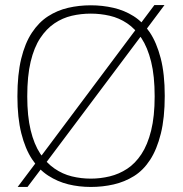

<svg xmlns="http://www.w3.org/2000/svg" viewBox="-20 -731 726 761"><path d="M89 10H50L132 -99H133L528 -627H529L592 -711H632L552 -604H551L155 -76H154ZM340 -23Q378 -23 415 -32Q452 -41 484 -62Q516 -83 540.5 -120Q565 -157 579 -213.5Q593 -270 593 -349Q593 -430 579 -486.5Q565 -543 540.5 -580Q516 -617 484 -638.5Q452 -660 415 -668.5Q378 -677 340 -677Q301 -677 264.5 -668.5Q228 -660 196 -638.5Q164 -617 139.5 -580Q115 -543 101.5 -486.5Q88 -430 88 -349Q88 -271 101.5 -215Q115 -159 139.5 -122Q164 -85 196 -63Q228 -41 264.5 -32Q301 -23 340 -23ZM340 10Q293 10 250.5 -0.5Q208 -11 171 -35Q134 -59 107 -100Q80 -141 64.5 -202.5Q49 -264 49 -349Q49 -436 64 -498Q79 -560 106.5 -601.5Q134 -643 170.5 -666.5Q207 -690 250 -700Q293 -710 340 -710Q386 -710 429.5 -700Q473 -690 509.5 -667Q546 -644 573.5 -603Q601 -562 617 -500Q633 -438 633 -351Q633 -264 617.5 -201.5Q602 -139 575 -97.5Q548 -56 511 -33Q474 -10 430.5 0Q387 10 340 10Z"/></svg>

Font: Georama ExtraCondensed Thin ExtraLight
Style: Regular
Weight: 250
Version: Version 1.001